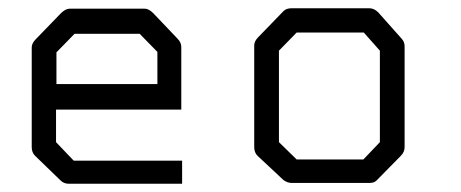

<svg xmlns="http://www.w3.org/2000/svg" viewBox="-20 -497 1120 466"><path d="M116 -231V-152L159 -107H422V-51H147Q135 -51 127 -59L65 -119Q57 -127 57 -140V-382Q57 -392 67 -402L128 -465Q139 -476 150 -476H331Q341 -476 352 -465L411 -403Q420 -394 420 -383V-231ZM117 -293H362V-371L319 -415H161L117 -370Z M657 -374V-152L700 -110H862L902 -152V-374L863 -418H700ZM607 -407 668 -470Q675 -477 688 -477H876Q888 -477 898 -467L954 -404Q962 -396 962 -385V-140Q962 -128 953 -119L895 -60Q889 -53 877.5 -53H874H688Q677.5 -53 668 -60L606 -118Q597 -126 597 -140V-387Q597 -397 607 -407Z"/></svg>

Font: 3270 Nerd Font Mono
Style: Regular
Weight: 400
Monospace: yes
Version: Version 3.0.1;Nerd Fonts 3.0.0